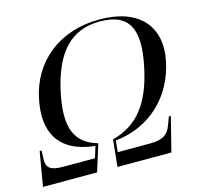

<svg xmlns="http://www.w3.org/2000/svg" viewBox="-115 -835 970 946"><g transform="rotate(-15 369.5 -362.5)"><path d="M-10 0H266L309 -137C195 -170 158 -252 195 -428C236 -619 322 -715 471 -715C619 -715 665 -630 624 -439C587 -263 512 -170 384 -137L370 0H645L689 -175H679L663 -132C647 -88 618 -70 555 -70H390L396 -128C577 -147 700 -272 735 -438C772 -611 674 -725 473 -725C260 -725 120 -600 84 -427C48 -261 109 -147 292 -128L274 -70H110C47 -70 26 -88 28 -132L30 -175H20Z"/></g></svg>

Font: Noto Serif Display
Style: Italic
Weight: 400
Italic angle: -12°
Designer: Monotype Design Team
Foundry: Monotype Imaging Inc.
Version: Version 2.009